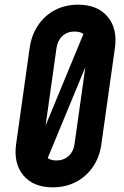

<svg xmlns="http://www.w3.org/2000/svg" viewBox="-20 -786 532 822"><path d="M205.5 16Q123 16 80.2 -35Q37.5 -86 49 -169L107 -581Q115 -636.5 143.2 -678.2Q171.5 -720 215.8 -743Q260 -766 314.5 -766Q397 -766 440.2 -715.2Q483.5 -664.5 472 -581L414 -169Q406.5 -113.5 378 -71.8Q349.5 -30 305.2 -7Q261 16 205.5 16ZM221.5 -99Q252.5 -99 273.8 -118.2Q295 -137.5 299 -169L357 -581Q361.5 -612.5 346 -631.8Q330.5 -651 299.5 -651Q268 -651 247.2 -631.8Q226.5 -612.5 222 -581L164 -169Q160 -137.5 175 -118.2Q190 -99 221.5 -99ZM341.5 -651H408.5L180 -99H113.5Z"/></svg>

Font: Mohave SemiBold
Style: Italic
Weight: 600
Italic angle: -8°
Designer: Gumpita Rahayu
Foundry: Tokotype
Version: Version 2.003